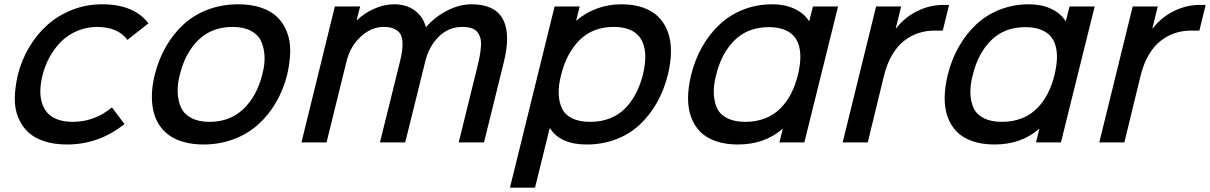

<svg xmlns="http://www.w3.org/2000/svg" viewBox="-20 -660 5609 890"><path d="M499 -162.1 557.1 -85Q438 9.8 291 9.8Q229.5 9.8 182.6 -6.1Q135.7 -22 107.2 -50.5Q78.6 -79.1 63 -119.1Q47.4 -159.2 48.6 -207.3Q49.8 -255.4 62 -310.1Q79.1 -379.9 114.5 -439.9Q149.9 -500 199.7 -544.4Q249.5 -588.9 314.9 -614.5Q380.4 -640.1 453.1 -640.1Q601.1 -640.1 668 -551.8L570.8 -475.1Q527.3 -535.2 428.2 -535.2Q380.4 -534.7 338.1 -516.8Q295.9 -499 264.6 -468.3Q233.4 -437.5 210.9 -397.2Q188.5 -356.9 176.8 -310.1Q168 -273.9 167 -242.4Q166 -210.9 174.3 -183.6Q182.6 -156.2 200 -136.7Q217.3 -117.2 247.1 -106.2Q276.9 -95.2 316.9 -95.2Q418 -95.2 499 -162.1Z M1195.8 -314.9Q1208.5 -361.8 1206.1 -402.1Q1203.6 -442.4 1189 -471.9Q1174.3 -501.5 1140.9 -518.3Q1107.4 -535.2 1058.6 -535.2Q961.9 -535.2 900.1 -475.1Q838.4 -415 814 -314.9Q801.3 -268.6 803.7 -228.3Q806.2 -188 820.8 -158.4Q835.4 -128.9 868.7 -112.1Q901.9 -95.2 950.7 -95.2Q1046.9 -95.2 1109.1 -155.5Q1171.4 -215.8 1195.8 -314.9ZM1311.5 -314.9Q1293.9 -244.6 1259.8 -185.8Q1225.6 -127 1177.2 -83.3Q1128.9 -39.6 1063.7 -14.9Q998.5 9.8 923.8 9.8Q873.5 9.8 832.8 -1.5Q792 -12.7 763.7 -33.2Q735.4 -53.7 716.8 -82.8Q698.2 -111.8 690.4 -148.2Q682.6 -184.6 684.3 -226.3Q686 -268.1 697.8 -314.9Q715.3 -385.3 749.3 -444.3Q783.2 -503.4 831.3 -547.4Q879.4 -591.3 944.3 -615.7Q1009.3 -640.1 1084 -640.1Q1144.5 -640.1 1191.2 -624.3Q1237.8 -608.4 1266.4 -579.8Q1294.9 -551.3 1310.5 -510.7Q1326.2 -470.2 1325.2 -420.9Q1324.2 -371.6 1311.5 -314.9Z M2315.4 -372.1 2223.6 0H2106.4L2192.4 -349.1Q2200.2 -380.4 2204.1 -402.3Q2208 -424.3 2209.5 -447Q2210.9 -469.7 2206.5 -484.6Q2202.1 -499.5 2192.6 -511.7Q2183.1 -523.9 2165.5 -529.5Q2147.9 -535.2 2122.6 -535.2Q2059.1 -535.2 2013.4 -489.5Q1967.8 -443.8 1951.7 -377L1858.4 0H1741.2L1833.5 -372.1Q1841.3 -403.8 1844.2 -427.2Q1847.2 -450.7 1845 -471.9Q1842.8 -493.2 1833.3 -506.3Q1823.7 -519.5 1805.2 -527.3Q1786.6 -535.2 1758.3 -535.2Q1701.2 -535.2 1652.3 -490.2Q1603.5 -445.3 1586.4 -376L1493.7 0H1377.4L1532.2 -629.9H1649.4L1633.3 -566.9H1635.3Q1669.4 -600.1 1715.8 -620.1Q1762.2 -640.1 1806.6 -640.1Q1864.3 -640.1 1903.1 -611.1Q1941.9 -582 1953.6 -535.2H1955.6Q1995.6 -581.5 2052.7 -610.8Q2109.9 -640.1 2165.5 -640.1Q2273.4 -640.1 2310.8 -571.5Q2348.1 -502.9 2315.4 -372.1Z M2960 -313Q2969.2 -351.6 2970.9 -384.5Q2972.7 -417.5 2965.1 -445.6Q2957.5 -473.6 2940.7 -493.4Q2923.8 -513.2 2894.5 -524.2Q2865.2 -535.2 2825.2 -535.2Q2728 -535.2 2667 -474.6Q2606 -414.1 2581.1 -313Q2568.4 -265.6 2569.8 -225.6Q2571.3 -185.5 2585.4 -156.5Q2599.6 -127.4 2632.6 -111.3Q2665.5 -95.2 2715.8 -95.2Q2766.1 -95.2 2807.1 -111.3Q2848.1 -127.4 2877.4 -157.2Q2906.7 -187 2927 -225.6Q2947.3 -264.2 2960 -313ZM3076.2 -314.9Q3058.6 -243.7 3025.4 -184.8Q2992.2 -126 2945.6 -82.3Q2898.9 -38.6 2835.7 -14.4Q2772.5 9.8 2699.2 9.8Q2578.1 9.8 2529.8 -64.9H2527.8L2460 210H2343.8L2550.8 -629.9H2667L2650.9 -564.9H2652.8Q2693.4 -600.6 2747.1 -620.4Q2800.8 -640.1 2859.9 -640.1Q2918 -640.1 2962.2 -624.3Q3006.3 -608.4 3034.2 -579.6Q3062 -550.8 3076.4 -510.3Q3090.8 -469.7 3090.3 -420.7Q3089.8 -371.6 3076.2 -314.9Z M3678.7 -313Q3688 -352.1 3689.7 -384.8Q3691.4 -417.5 3684.1 -445.6Q3676.8 -473.6 3659.7 -492.9Q3642.6 -512.2 3613.3 -523.2Q3584 -534.2 3543.5 -534.2Q3447.3 -534.2 3385.7 -473.9Q3324.2 -413.6 3299.8 -313Q3287.1 -265.6 3288.8 -225.8Q3290.5 -186 3304.7 -157Q3318.8 -127.9 3352.1 -111.6Q3385.3 -95.2 3435.5 -95.2Q3485.4 -95.2 3526.4 -111.3Q3567.4 -127.4 3596.9 -157Q3626.5 -186.5 3646.7 -225.6Q3667 -264.6 3678.7 -313ZM3864.7 -629.9 3708.5 0H3592.8L3608.4 -62H3606.4Q3523.4 9.8 3400.4 9.8Q3341.8 9.8 3297.4 -5.9Q3252.9 -21.5 3225.1 -50Q3197.3 -78.6 3183.1 -118.4Q3168.9 -158.2 3169.4 -207Q3169.9 -255.9 3183.6 -312Q3201.2 -383.8 3234.9 -443.1Q3268.6 -502.4 3315.7 -546.6Q3362.8 -590.8 3425.5 -615.5Q3488.3 -640.1 3560.5 -640.1Q3617.7 -640.1 3662.4 -619.4Q3707 -598.6 3729.5 -563H3731.4L3748.5 -629.9Z M4379.4 -637.2 4350.1 -518.1H4314.5Q4274.4 -518.6 4238.8 -507.1Q4203.1 -495.6 4171.6 -471.4Q4140.1 -447.3 4116 -406.5Q4091.8 -365.7 4078.1 -311L4002.4 0H3886.2L4041 -629.9H4157.2L4132.3 -528.8H4134.3Q4173.8 -580.1 4231.9 -608.6Q4290 -637.2 4352.1 -637.2Z M4868.2 -313Q4877.4 -352.1 4879.2 -384.8Q4880.9 -417.5 4873.5 -445.6Q4866.2 -473.6 4849.1 -492.9Q4832 -512.2 4802.7 -523.2Q4773.4 -534.2 4732.9 -534.2Q4636.7 -534.2 4575.2 -473.9Q4513.7 -413.6 4489.3 -313Q4476.6 -265.6 4478.3 -225.8Q4480 -186 4494.1 -157Q4508.3 -127.9 4541.5 -111.6Q4574.7 -95.2 4625 -95.2Q4674.8 -95.2 4715.8 -111.3Q4756.8 -127.4 4786.4 -157Q4815.9 -186.5 4836.2 -225.6Q4856.4 -264.6 4868.2 -313ZM5054.2 -629.9 4897.9 0H4782.2L4797.9 -62H4795.9Q4712.9 9.8 4589.8 9.8Q4531.2 9.8 4486.8 -5.9Q4442.4 -21.5 4414.6 -50Q4386.7 -78.6 4372.6 -118.4Q4358.4 -158.2 4358.9 -207Q4359.4 -255.9 4373 -312Q4390.6 -383.8 4424.3 -443.1Q4458 -502.4 4505.1 -546.6Q4552.2 -590.8 4615 -615.5Q4677.7 -640.1 4750 -640.1Q4807.1 -640.1 4851.8 -619.4Q4896.5 -598.6 4918.9 -563H4920.9L4938 -629.9Z M5568.8 -637.2 5539.6 -518.1H5503.9Q5463.9 -518.6 5428.2 -507.1Q5392.6 -495.6 5361.1 -471.4Q5329.6 -447.3 5305.4 -406.5Q5281.2 -365.7 5267.6 -311L5191.9 0H5075.7L5230.5 -629.9H5346.7L5321.8 -528.8H5323.7Q5363.3 -580.1 5421.4 -608.6Q5479.5 -637.2 5541.5 -637.2Z"/></svg>

Font: Sinkin Sans 500 Medium Italic
Style: Regular
Weight: 500
Italic angle: -112°
Designer: Keith Bates
Foundry: K-Type
Version: Sinkin Sans (version 1.0)  by Keith Bates   •   © 2014   www